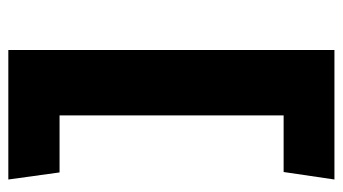

<svg xmlns="http://www.w3.org/2000/svg" viewBox="-201 -535 823 461"><g transform="rotate(-90 210.5 -304.5)"><path d="M321 -696H10L27 -573H164V-35H28L10 87H321Z"/></g></svg>

Font: Catamaran Thin ExtraBold
Style: Regular
Weight: 800
Version: Version 2.000